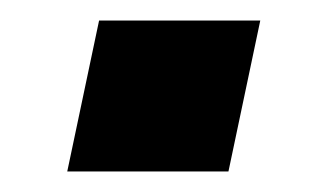

<svg xmlns="http://www.w3.org/2000/svg" viewBox="-20 -167 319 187"><path d="M45.5 0 76.5 -147H233.5L202.5 0ZM127.5 -71H151.5H127.5Z"/></svg>

Font: Tourney Thin Black
Style: Italic
Weight: 900
Italic angle: -12°
Version: Version 1.015